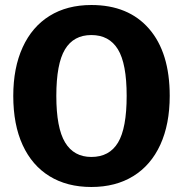

<svg xmlns="http://www.w3.org/2000/svg" viewBox="-20 -730 731 767"><path d="M658 -347Q658 -234 620.5 -152Q583 -70 512.5 -26.5Q442 17 345 17Q248 17 178 -26Q108 -69 70.5 -150.5Q33 -232 33 -347Q33 -459 70.5 -541Q108 -623 178 -666.5Q248 -710 345 -710Q493 -710 575.5 -615Q658 -520 658 -347ZM205 -347Q205 -219 240 -161Q275 -103 345 -103Q417 -103 451.5 -160.5Q486 -218 486 -347Q486 -476 451 -533Q416 -590 345 -590Q274 -590 239.5 -532.5Q205 -475 205 -347Z"/></svg>

Font: FiraGOUPP
Style: Bold
Weight: 700
Designer: bBox Type
Foundry: bBox Type GmbH
Version: Version 1.001